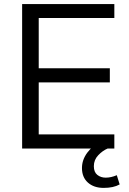

<svg xmlns="http://www.w3.org/2000/svg" viewBox="-20 -725 628 937"><path d="M88 0ZM88 0V-705H538V-637H169V-392H516V-323H169V-69H538V0ZM486 192Q438 192 409 166Q380 140 380 95Q380 55 406 20Q432 -15 476 -36L505 0Q481 10 459.5 32.5Q438 55 438 86Q438 115 455 128.5Q472 142 496 142Q522 142 550 130L564 175Q534 192 486 192Z"/></svg>

Font: Winston
Style: Regular
Weight: 400
Designer: Original fonts by Vernon Adams / Changes by Cristiano Sobral
Foundry: Original fonts by Vernon Adams / Changes by Cristiano Sobral
Version: Version 2.503;July 17, 2020;FontCreator 13.0.0.2655 64-bit